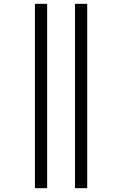

<svg xmlns="http://www.w3.org/2000/svg" viewBox="-20 -843 640 1006"><path d="M373 143V-823H437V143ZM163 143V-823H227V143Z"/></svg>

Font: Iosevka Custom Light Extended
Style: Regular
Weight: 300
Width: 7
Monospace: yes
Designer: Belleve Invis
Foundry: Belleve Invis
Version: Version 11.2.4; ttfautohint (v1.8.4)